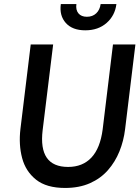

<svg xmlns="http://www.w3.org/2000/svg" viewBox="-20 -920 691 950"><path d="M281 -900H358Q354 -871 368 -854Q382 -837 410 -837Q438 -837 456 -854Q474 -871 478 -900H556Q549 -843 507.5 -806.5Q466 -770 402 -770Q338 -770 305.5 -806.5Q273 -843 281 -900ZM81 -281 132 -700H243L191 -276Q169 -94 317 -94Q389 -94 432.5 -140.5Q476 -187 488 -280L539 -700H650L599 -281Q592 -223 571 -171Q550 -119 514 -78Q478 -37 425 -13.5Q372 10 302 10Q210 10 158.5 -31Q107 -72 89.5 -138Q72 -204 81 -281Z"/></svg>

Font: Haskoy SemiBold
Style: Italic
Weight: 600
Designer: Ertekin Erdin
Foundry: Ertekin Erdin
Version: Version 2.000; ttfautohint (v1.8.4.7-5d5b)